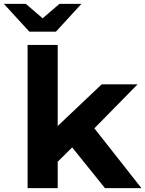

<svg xmlns="http://www.w3.org/2000/svg" viewBox="-71 -975 753 995"><path d="M303 -211 228 -137V0H72V-742H228V-322L456 -538H642L418 -310L662 0H473ZM351 -955 219 -811H81L-51 -955H63L150 -880L237 -955Z"/></svg>

Font: Montserrat-Bold
Style: Bold
Weight: 700
Version: Version 7.200